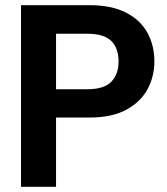

<svg xmlns="http://www.w3.org/2000/svg" viewBox="-20 -720 643 740"><path d="M61 0V-700H325Q410 -700 465.5 -671.5Q521 -643 548 -594Q575 -545 575 -483Q575 -426 549 -377Q523 -328 467.5 -297.5Q412 -267 325 -267H196V0ZM196 -376H316Q381 -376 409 -405Q437 -434 437 -483Q437 -534 409 -562Q381 -590 316 -590H196Z"/></svg>

Font: DM Sans 28pt
Style: Bold
Weight: 700
Version: Version 4.004;gftools[0.9.30]